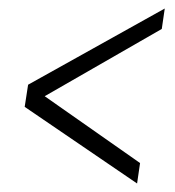

<svg xmlns="http://www.w3.org/2000/svg" viewBox="-20 -520 410 451"><path d="M302 -89 38 -269 46 -321 367 -500 360 -452 85 -294 309 -137Z"/></svg>

Font: Georama Condensed Light
Style: Italic
Weight: 300
Width: 3
Italic angle: -9°
Designer: Jean-Baptiste Levee
Foundry: Production Type
Version: Version 1.000